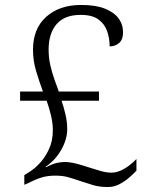

<svg xmlns="http://www.w3.org/2000/svg" viewBox="-20 -744 599 774"><path d="M415 10Q381 10 354.5 2Q328 -6 301 -15Q278 -23 255.5 -29.5Q233 -36 203 -36Q171 -36 146 -28Q121 -20 94 -6L78 1V-38L97 -50Q120 -64 141.5 -87.5Q163 -111 178 -144Q193 -177 193 -219Q193 -248 185.5 -279Q178 -310 168 -338H61V-375H153Q139 -413 126 -456Q113 -499 113 -543Q113 -629 166.5 -676.5Q220 -724 307 -724Q365 -724 402 -709.5Q439 -695 457.5 -670.5Q476 -646 476 -613Q476 -585 460.5 -571Q445 -557 422 -557Q422 -589 412 -618Q402 -647 377 -665.5Q352 -684 305 -684Q240 -684 208 -646.5Q176 -609 176 -544Q176 -511 183 -480.5Q190 -450 199.5 -423.5Q209 -397 217 -375H379V-338H228Q237 -313 244 -282.5Q251 -252 251 -222Q251 -196 240 -167.5Q229 -139 209.5 -114Q190 -89 163 -71L166 -70Q193 -84 210.5 -87.5Q228 -91 242 -91Q256 -91 273.5 -87.5Q291 -84 308.5 -78.5Q326 -73 339 -69Q360 -62 384.5 -55Q409 -48 429 -48Q447 -48 465.5 -56Q484 -64 501 -77Q518 -90 530 -103V-56Q518 -43 500 -27.5Q482 -12 460.5 -1Q439 10 415 10Z"/></svg>

Font: Noto Rashi Hebrew Light
Style: Regular
Weight: 300
Version: Version 1.006